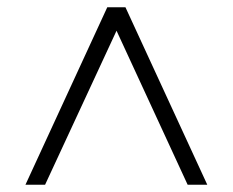

<svg xmlns="http://www.w3.org/2000/svg" viewBox="-20 -648 640 528"><path d="M50 -140 275 -628H325L550 -140H496L285 -597H316L104 -140Z"/></svg>

Font: Nunito Sans 12pt ExtraLight 12pt Light
Style: Regular
Weight: 300
Version: Version 3.101;gftools[0.9.27]